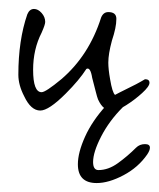

<svg xmlns="http://www.w3.org/2000/svg" viewBox="-20 -248 355 429"><path d="M233 0Q211 1 199 -26Q197 -31 194 -43Q191 -55 186 -74Q182 -99 173 -94Q157 -69 127 -39Q89 -1 70 -1Q49 -1 34 -33Q21 -58 21 -81Q21 -158 41 -216Q46 -228 56 -228Q65 -228 73 -219Q81 -210 81 -199Q81 -193 73 -175Q54 -138 54 -92Q54 -42 73 -42Q82 -42 117 -71Q179 -124 206 -209Q211 -221 222 -221Q240 -221 240 -206Q240 -196 237.5 -184Q235 -172 230 -157Q226 -142 224 -130Q222 -118 222 -108Q222 -101 223 -91.5Q224 -82 226 -71Q231 -41 237 -36Q237 -36 247.5 -41.5Q258 -47 271.5 -53.5Q285 -60 294.5 -65.5Q304 -71 304 -71Q314 -71 314 -63Q314 -55 297.5 -40Q281 -25 262 -13Q243 -1 233 0ZM196 161Q154 161 154 119Q154 93 170 57.5Q186 22 217 -12Q229 -18 239 -18Q254 -18 256 -10L254 -8Q224 22 206 57Q188 92 188 114Q188 132 200 132Q222 132 243.5 116.5Q265 101 284 82Q292 74 304 74Q315 74 315 82Q315 88 309 97Q289 126 256 143.5Q223 161 196 161Z"/></svg>

Font: Square Peg
Style: Regular
Weight: 400
Designer: Robert E. Leuschke
Foundry: Robert E. Leuschke
Version: Version 1.010; ttfautohint (v1.8.4.7-5d5b)